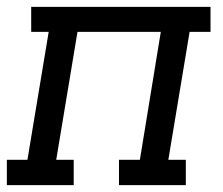

<svg xmlns="http://www.w3.org/2000/svg" viewBox="-30 -540 650 560"><path d="M-10 0V-74H50L112 -447H61V-520H584V-447H523L461 -74H512V0H317V-74H378L439 -447H196L134 -74H185V0Z"/></svg>

Font: Iosevka Etoile Oblique
Style: Regular
Weight: 400
Italic angle: -9°
Designer: Belleve Invis
Foundry: Belleve Invis
Version: Version 15.5.2; ttfautohint (v1.8.4)